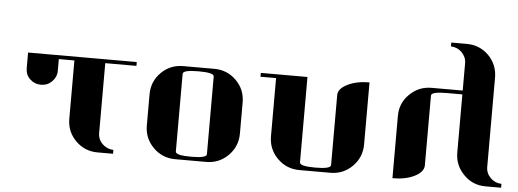

<svg xmlns="http://www.w3.org/2000/svg" viewBox="-47 -820 2553 947"><g transform="rotate(5 1229.5 -346.0)"><path d="M77.1 -384.8V-460.9H615.2V-441.9H460.9V-96.2Q460.9 -64 483.9 -42Q506.8 -20 538.1 -19V0H460.9Q397.5 0 352.5 -44.9Q308.1 -89.4 308.1 -153.8V-441.9H231V-384.8Q231 -353 208 -330.1Q186 -308.1 153.8 -308.1Q122.1 -308.1 99.1 -330.1Q77.1 -350.6 77.1 -384.8Z M691.9 -308.1Q691.9 -371.6 736.8 -416.5Q781.2 -460.9 845.7 -460.9H999.5Q1063.5 -460.9 1108.4 -416Q1152.8 -371.6 1152.8 -308.1V-153.8Q1152.8 -89.8 1107.9 -44.9Q1063 0 999.5 0H845.7Q781.7 0 736.8 -44.9Q691.9 -89.8 691.9 -153.8ZM845.7 -38.1Q845.7 -19 922.9 -19Q999.5 -19 999.5 -38.1V-422.9Q999.5 -441.9 922.9 -441.9Q845.7 -441.9 845.7 -422.9Z M1229.5 -441.9V-460.9H1460.4V-38.1Q1460.4 -19 1537.6 -19Q1614.3 -19 1614.3 -38.1V-384.8Q1614.3 -416.5 1659.7 -439Q1704.1 -460.9 1767.6 -460.9V-153.8Q1767.6 -89.8 1722.7 -44.9Q1677.7 0 1614.3 0H1460.4Q1396.5 0 1351.6 -44.9Q1306.6 -89.8 1306.6 -153.8V-441.9ZM1460.4 -4.9Z M1921.4 0V-308.1Q1921.4 -372.6 1966.3 -416Q2011.2 -460.9 2075.2 -460.9H2229V-596.2Q2229 -627 2206.1 -649.9Q2184.6 -671.4 2152.3 -672.9V-691.9H2229Q2293.5 -691.9 2338.4 -647Q2382.3 -601.6 2382.3 -538.1V-96.2Q2382.3 -64.9 2405.3 -42Q2426.8 -20.5 2459.5 -19V0H2382.3Q2317.9 0 2274.4 -44.9Q2229 -90.3 2229 -153.8V-441.9H2152.3Q2075.2 -441.9 2075.2 -422.9V-77.1Q2075.2 -44.9 2030.3 -22Q1986.8 0 1921.4 0Z"/></g></svg>

Font: Hjet
Style: Regular
Weight: 400
Designer: T. Christopher White
Version: Version 1.2